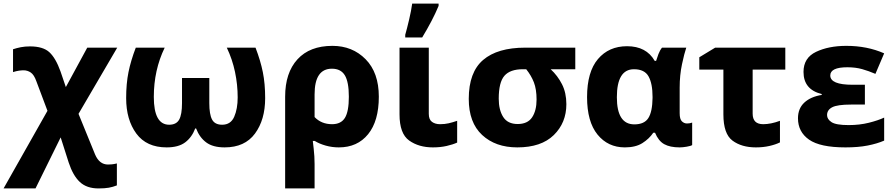

<svg xmlns="http://www.w3.org/2000/svg" viewBox="-45 -816 5012 1076"><path d="M123 -556Q95 -556 72 -551.5Q49 -547 28 -540V-412Q47 -418 61.5 -420Q76 -422 87 -422Q109 -422 127.5 -409.5Q146 -397 159 -360L221 -195L-25 240H154L295 -46L340 95Q364 168 402.5 204Q441 240 507 240Q542 240 564.5 236Q587 232 610 223V100Q593 104 581.5 105Q570 106 560 106Q512 106 488 50L395 -178L612 -549H444L324 -328L294 -416Q267 -491 231.5 -523.5Q196 -556 123 -556Z M1387 -549H1226Q1257 -484 1272 -413Q1287 -342 1287 -270Q1287 -206 1267.5 -161.5Q1248 -117 1200 -117Q1159 -117 1143.5 -146Q1128 -175 1128 -238V-379H975V-238Q975 -174 959 -145.5Q943 -117 903 -117Q817 -117 817 -273Q817 -423 878 -549H716Q688 -476 675 -411.5Q662 -347 662 -266Q662 -145 719 -67.5Q776 10 889 10Q955 10 992.5 -18Q1030 -46 1049 -96H1054Q1073 -46 1110.5 -18Q1148 10 1214 10Q1327 10 1384 -67.5Q1441 -145 1441 -266Q1441 -347 1428 -411.5Q1415 -476 1387 -549Z M1815 -431Q1865 -431 1887.5 -394Q1910 -357 1910 -274Q1910 -191 1888 -155.5Q1866 -120 1816 -120Q1756 -120 1718 -160V-287Q1718 -431 1815 -431ZM2078 -274Q2078 -409 2004 -484Q1930 -559 1818 -559Q1691 -559 1622 -483.5Q1553 -408 1553 -274V240H1718V104Q1718 61 1713 17.5Q1708 -26 1708 -26H1719Q1745 -10 1780.5 0Q1816 10 1854 10Q1958 10 2018 -64Q2078 -138 2078 -274Z M2358 -549H2194V-175Q2194 -67 2248 -28.5Q2302 10 2381 10Q2423 10 2458 2Q2493 -6 2517 -17V-139Q2491 -130 2469 -125Q2447 -120 2421 -120Q2394 -120 2376 -133Q2358 -146 2358 -178ZM2226 -606H2321Q2350 -654 2373 -698Q2396 -742 2413 -783V-796H2265Q2260 -758 2248 -707Q2236 -656 2226 -621Z M3129 -232Q3129 -296 3104.5 -344Q3080 -392 3041 -428H3179V-549H2899Q2743 -549 2662.5 -480Q2582 -411 2582 -262Q2582 -129 2657 -59.5Q2732 10 2854 10Q2988 10 3058.5 -59Q3129 -128 3129 -232ZM2750 -263Q2750 -355 2782 -391.5Q2814 -428 2885 -428H2904Q2932 -393 2947 -354.5Q2962 -316 2962 -258Q2962 -196 2937 -158.5Q2912 -121 2856 -121Q2800 -121 2775 -160.5Q2750 -200 2750 -263Z M3457 10Q3517 10 3555 -14Q3593 -38 3616 -72H3626Q3645 -26 3677.5 -8Q3710 10 3764 10Q3781 10 3804 6Q3827 2 3834 -3V-129Q3821 -124 3805 -124Q3789 -124 3776.5 -136Q3764 -148 3764 -182V-325Q3764 -395 3777 -456Q3790 -517 3801 -549H3665Q3653 -534 3645 -513Q3637 -492 3632 -475H3624Q3577 -557 3469 -557Q3367 -557 3306 -485Q3245 -413 3245 -272Q3245 -134 3303.5 -62Q3362 10 3457 10ZM3510 -119Q3412 -119 3412 -271Q3412 -428 3508 -428Q3567 -428 3589.5 -388Q3612 -348 3612 -273V-267Q3611 -190 3588.5 -154.5Q3566 -119 3510 -119Z M4356 -549H3963L3874 -495V-426H4009V-175Q4009 -66 4060 -28Q4111 10 4191 10Q4232 10 4267 2Q4302 -6 4326 -18V-139Q4275 -120 4232 -120Q4173 -120 4173 -179V-426H4356Z M4802 -341H4733Q4608 -341 4608 -393Q4608 -439 4704 -439Q4750 -439 4787 -428.5Q4824 -418 4861 -402L4910 -517Q4815 -559 4698 -559Q4599 -559 4528.5 -525.5Q4458 -492 4458 -413Q4458 -314 4560 -289V-284Q4498 -274 4462.5 -241Q4427 -208 4427 -153Q4427 -77 4489 -33.5Q4551 10 4693 10Q4765 10 4818 -0.5Q4871 -11 4910 -28V-157Q4876 -141 4824 -128Q4772 -115 4711 -115Q4640 -115 4615 -131.5Q4590 -148 4590 -171Q4590 -200 4619 -215Q4648 -230 4724 -230H4802Z"/></svg>

Font: Noto Sans UI Extra
Style: Regular
Weight: 800
Designer: Monotype Design Team
Foundry: Monotype Imaging Inc.
Version: Version 1.901